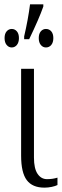

<svg xmlns="http://www.w3.org/2000/svg" viewBox="-20 -852 285 882"><path d="M77 -137V-536H136V-128Q136 -78 152.5 -53.5Q169 -29 196 -29Q222 -29 244 -36V-2Q234 3 217.5 6.5Q201 10 184 10Q129 10 103 -24.5Q77 -59 77 -137ZM91 -685Q109 -762 118 -832H179V-822Q159 -765 114 -672H91ZM1 -677Q1 -697 10.5 -708Q20 -719 34 -719Q48 -719 57.5 -708Q67 -697 67 -677Q67 -657 57.5 -645.5Q48 -634 34 -634Q20 -634 10.5 -645.5Q1 -657 1 -677ZM158 -677Q158 -697 167.5 -708Q177 -719 191 -719Q206 -719 215.5 -708Q225 -697 225 -677Q225 -657 215.5 -645.5Q206 -634 191 -634Q177 -634 167.5 -645.5Q158 -657 158 -677Z"/></svg>

Font: Noto Serif CondLight
Style: Regular
Weight: 300
Width: 3
Designer: Monotype Design Team
Foundry: Monotype Imaging Inc.
Version: Version 1.001